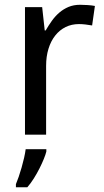

<svg xmlns="http://www.w3.org/2000/svg" viewBox="-20 -566 439 807"><path d="M316.9 -545.9Q331.1 -545.9 348.6 -544.7Q366.2 -543.5 378.9 -541L367.2 -459Q353.5 -461.4 339.1 -463.1Q324.7 -464.8 312 -464.8Q281.2 -464.8 255.9 -452.4Q230.5 -439.9 212.2 -416.7Q193.8 -393.6 183.8 -361.1Q173.8 -328.6 173.8 -289.1V0H85V-536.1H157.2L168 -438H171.9Q184.1 -459 198 -478.5Q211.9 -498 229.2 -512.9Q246.6 -527.8 268.1 -536.9Q289.6 -545.9 316.9 -545.9ZM46.9 208Q52.2 195.8 58.6 177.2Q64.9 158.7 70.8 138.2Q76.7 117.7 81.3 97.4Q85.9 77.1 87.9 61H174.8V70.8Q171.9 83 164.3 101.8Q156.7 120.6 146 141.8Q135.3 163.1 122.1 184.1Q108.9 205.1 94.7 221.2H46.9Z"/></svg>

Font: Droid Sans
Style: Regular
Weight: 400
Foundry: Ascender Corporation
Version: Version 1.00 build 114